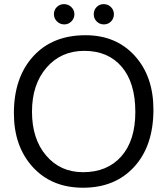

<svg xmlns="http://www.w3.org/2000/svg" viewBox="-20 -879 794 911"><path d="M374 11.7Q225.1 11.7 135.5 -86.4Q45.9 -184.6 45.9 -341.8Q45.9 -510.7 137.2 -611.3Q228.5 -711.9 385.7 -711.9Q530.8 -711.9 619.4 -614.3Q708 -516.6 708 -358.9Q708 -187.5 617.2 -87.9Q526.4 11.7 374 11.7ZM379.9 -637.7Q269.5 -637.7 200.7 -558.1Q131.8 -478.5 131.8 -349.1Q131.8 -219.7 199 -140.9Q266.1 -62 374 -62Q489.3 -62 555.7 -137.2Q622.1 -212.4 622.1 -347.7Q622.1 -486.3 557.6 -562Q493.2 -637.7 379.9 -637.7ZM472.7 -763.2Q453.1 -763.2 439 -776.9Q424.8 -790.5 424.8 -811.5Q424.8 -832 438.5 -845.7Q452.1 -859.4 471.7 -859.4Q492.2 -859.4 506.3 -845.5Q520.5 -831.5 520.5 -811.5Q520.5 -791.5 506.8 -777.3Q493.2 -763.2 472.7 -763.2ZM285.2 -763.2Q264.6 -763.2 250.2 -777.6Q235.8 -792 235.8 -811.5Q235.8 -832 249.8 -845.7Q263.7 -859.4 283.7 -859.4Q303.7 -859.4 318.4 -845.5Q333 -831.5 333 -811.5Q333 -791.5 318.8 -777.3Q304.7 -763.2 285.2 -763.2Z"/></svg>

Font: Segoe UI Historic
Style: Regular
Weight: 400
Foundry: Microsoft Corporation
Version: Version 1.03